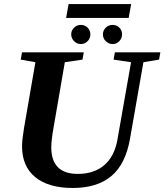

<svg xmlns="http://www.w3.org/2000/svg" viewBox="-20 -911 805 940"><path d="M81.5 -619.1 87.9 -654.8H390.1L383.8 -619.1L297.4 -606.4L242.2 -286.1Q231 -222.7 231 -189.9Q231 -59.6 361.3 -59.6Q439.9 -59.6 490 -102.1Q540 -144.5 554.7 -226.1L621.6 -606.4L536.1 -619.1L542.5 -654.8H765.1L758.8 -619.1L682.1 -606.4L616.2 -230Q594.2 -106.4 524.7 -48.6Q455.1 9.3 336.4 9.3Q217.3 9.3 152.6 -43.7Q87.9 -96.7 87.9 -194.8Q87.9 -226.1 97.7 -284.7L153.3 -606.4ZM303.7 -823.2 315.9 -891.1H622.1L609.9 -823.2ZM531.2 -695.3Q513.2 -695.3 498.5 -708.7Q483.9 -722.2 483.9 -742.7Q483.9 -762.2 497.8 -775.6Q511.7 -789.1 531.2 -789.1Q551.3 -789.1 564.5 -775.6Q577.6 -762.2 577.6 -742.7Q577.6 -723.6 564.2 -709.5Q550.8 -695.3 531.2 -695.3ZM376 -695.3Q356.9 -695.3 342.8 -709.5Q328.6 -723.6 328.6 -742.7Q328.6 -761.7 342.5 -775.4Q356.4 -789.1 376 -789.1Q395.5 -789.1 408.9 -775.6Q422.4 -762.2 422.4 -742.7Q422.4 -722.2 408.2 -708.7Q394 -695.3 376 -695.3Z"/></svg>

Font: Tinos
Style: Bold Italic
Weight: 700
Italic angle: -16.333°
Designer: Steve Matteson
Foundry: Monotype Imaging Inc.
Version: Version 1.23